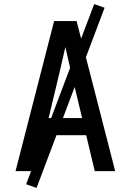

<svg xmlns="http://www.w3.org/2000/svg" viewBox="-20 -838 640 940"><path d="M56 0 245 -735H355L544 0H444L402 -176H198L156 0ZM382 -260 327 -490Q320 -519 313.5 -548.5Q307 -578 300 -608Q293 -578 286.5 -548.5Q280 -519 273 -490L218 -260ZM159 82 108 64 441 -818 492 -800Z"/></svg>

Font: Iosevka Aile Medium
Style: Regular
Weight: 500
Designer: Belleve Invis
Foundry: Belleve Invis
Version: Version 27.3.5; ttfautohint (v1.8.4)